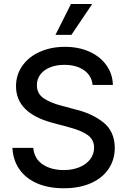

<svg xmlns="http://www.w3.org/2000/svg" viewBox="-20 -958 654 989"><path d="M311.5 -624Q269 -624 236.8 -610.6Q204.6 -597.2 187.3 -573.5Q169.9 -549.8 169.9 -519.5Q169.9 -474.6 206.5 -450.7Q243.2 -426.8 298.8 -413.1L367.2 -394.5Q452.6 -374.5 511.7 -328.1Q570.8 -281.7 571.3 -195.3Q570.8 -135.3 539.6 -88.4Q508.3 -41.5 449.2 -14.9Q390.1 11.7 308.6 11.7Q230 11.7 171.6 -13.4Q113.3 -38.6 80.3 -85.4Q47.4 -132.3 43.9 -196.3H151.4Q156.2 -140.6 199.7 -111.3Q243.2 -82 308.6 -82Q353 -82 388.4 -96.4Q423.8 -110.8 444.1 -137Q464.4 -163.1 464.8 -197.3Q464.4 -239.7 430.2 -263.4Q396 -287.1 331.1 -303.7L247.1 -326.2Q62.5 -377 62.5 -513.7Q62.5 -573.2 95.5 -619.6Q128.4 -666 186 -691.4Q243.7 -716.8 314.5 -716.8Q385.3 -716.8 440.9 -691.7Q496.6 -666.5 528.3 -621.8Q560.1 -577.1 561.5 -520.5H457Q452.1 -568.8 412.6 -596.4Q373 -624 311.5 -624ZM345.7 -937.5H455.1L347.7 -778.3H265.6Z"/></svg>

Font: Pretendard GOV Medium
Style: Regular
Weight: 500
Designer: Base glyphs from Inter by Rasmus Andersson; Hangeul glyphs from Noto Sans CJK(Source Han Sans) by Jang Soo-young and Kan
Foundry: Kil Hyung-jin
Version: Version 1.309